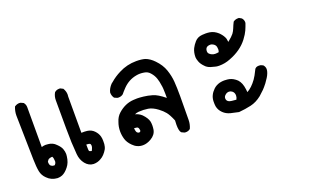

<svg xmlns="http://www.w3.org/2000/svg" viewBox="-60 -541 1620 1002"><g transform="rotate(-20 750.0 -40.0)"><path d="M34.2 -191.4Q34.2 -215.8 43.9 -239.3L45.9 -240.2Q57.6 -248 71.3 -248Q76.2 -248 78.1 -247.1L92.8 -240.2Q102.5 -228.5 102.5 -213.9Q102.5 -211.9 102.5 -210.9V7.8Q115.2 3.9 124.5 3.9Q133.8 3.9 138.7 4.9Q164.1 6.8 181.6 25.4Q199.2 42 204.6 57.1Q210 72.3 210 85.9Q210 91.8 209 97.7Q205.1 131.8 187.5 153.3Q169.9 175.8 151.4 183.6Q139.6 188.5 126 188.5Q126 188.5 125 188.5Q90.8 186.5 68.4 163.1Q49.8 145.5 44.9 120.6Q40 95.7 39.1 52.7ZM322.3 8.8Q339.8 7.8 354.5 9.8Q377 12.7 392.1 28.3Q407.2 43.9 412.1 62.5Q415 74.2 415 85.9Q415 97.7 414.6 104.5Q414.1 111.3 412.1 118.7Q410.2 126 407.2 131.8Q399.4 145.5 389.2 156.2Q378.9 167 369.1 171.9Q350.6 183.6 327.1 183.6Q300.8 182.6 282.2 159.7Q263.7 136.7 261.2 104.5Q258.8 72.3 256.8 37.1Q254.9 0 254.9 -196.3Q254.9 -218.8 265.6 -237.3Q276.4 -247.1 291 -247.1Q293 -247.1 296.9 -247.1L312.5 -239.3Q323.2 -221.7 323.2 -203.1Q323.2 -198.2 322.3 -192.4ZM106.4 93.8Q106.4 108.4 113.3 114.3Q120.1 120.1 128.9 120.1Q130.9 120.1 133.8 120.1Q140.6 113.3 141.6 107.4Q142.6 104.5 142.6 101.6Q142.6 94.7 141.1 86.4Q139.6 78.1 136.7 74.2Q135.7 74.2 134.8 74.2Q129.9 74.2 123 76.2Q116.2 78.1 113.8 80.6Q111.3 83 110.4 85Q108.4 86.9 106.4 90.8Q106.4 92.8 106.4 93.8ZM333 114.3Q336.9 116.2 338.9 116.2Q340.8 116.2 341.8 115.2Q349.6 99.6 349.6 89.8Q349.6 82 344.7 78.1Q338.9 75.2 325.2 75.2Q325.2 93.8 325.7 102.1Q326.2 110.4 328.1 112.3Z M872.1 5.9 871.1 136.7Q871.1 160.2 861.3 182.6L859.4 184.6Q849.6 192.4 835 192.4Q830.1 192.4 828.1 191.4L813.5 184.6L811.5 182.6Q802.7 171.9 802.7 139.6Q802.7 128.9 803.7 115.2Q789.1 80.1 776.4 64.5Q764.6 49.8 744.1 34.2Q716.8 13.7 692.4 9.8Q667 5.9 640.6 7.8Q627.9 8.8 618.2 13.7Q638.7 18.6 654.3 33.2Q676.8 56.6 681.6 77.1Q685.5 97.7 681.6 122.1Q676.8 149.4 648.4 166Q625 179.7 602.5 179.7Q570.3 179.7 546.9 155.3Q527.3 135.7 521 114.3Q514.6 92.8 514.6 71.3Q514.6 44.9 523.4 21.5Q531.2 -4.9 549.8 -21.5Q588.9 -56.6 635.7 -59.6Q644.5 -60.5 656.7 -60.5Q668.9 -60.5 691.4 -58.1Q713.9 -55.7 739.7 -48.3Q765.6 -41 803.7 -9.8Q803.7 -19.5 803.7 -34.2Q803.7 -48.8 802.7 -61.5Q801.8 -74.2 799.8 -83Q797.9 -100.6 791.5 -120.1Q785.2 -139.6 770.5 -156.2Q757.8 -171.9 737.3 -174.8Q725.6 -176.8 714.8 -176.8Q704.1 -176.8 694.3 -174.8Q650.4 -167 618.2 -133.8Q600.6 -115.2 593.8 -106.4Q583 -97.7 567.4 -97.7Q562.5 -97.7 560.5 -98.6L544.9 -105.5L543.9 -107.4Q535.2 -120.1 535.2 -136.7V-137.7Q540 -159.2 558.6 -178.7L567.4 -185.5Q590.8 -206.1 622.1 -221.7Q667 -245.1 718.8 -245.1Q748 -245.1 767.6 -239.3Q792 -230.5 814.5 -207Q843.8 -176.8 855.5 -142.6Q867.2 -108.4 869.6 -75.7Q872.1 -43 872.1 5.9ZM595.7 105.5Q596.7 106.4 599.6 108.4Q602.5 110.4 606.4 110.4Q610.4 110.4 613.3 107.4Q615.2 104.5 615.2 101.1Q615.2 97.7 613.3 91.8Q610.4 83 604 82Q597.7 81.1 588.9 80.1Q589.8 99.6 595.7 105.5Z M1028.3 121.1Q1026.4 110.4 1026.4 101.6Q1026.4 92.8 1026.4 88.9Q1027.3 71.3 1034.2 57.6Q1041 43 1055.2 29.3Q1069.3 15.6 1090.8 9.8Q1104.5 6.8 1115.2 6.8Q1126 6.8 1132.8 7.8Q1155.3 9.8 1174.8 24.4Q1196.3 39.1 1204.1 71.3Q1208 89.8 1209 105.5Q1236.3 90.8 1261.7 55.7Q1271.5 43 1290 4.9Q1296.9 -2 1302.7 -2.9Q1308.6 -3.9 1312.5 -3.9Q1319.3 -3.9 1322.3 -2.9L1335 2.9Q1344.7 13.7 1344.7 27.3Q1344.7 36.1 1340.3 47.9Q1335.9 59.6 1329.1 70.3Q1322.3 81.1 1312.5 94.7Q1297.9 113.3 1289.1 122.1Q1275.4 135.7 1261.7 147.5Q1232.4 170.9 1200.2 178.2Q1168 185.5 1132.8 188.5L1088.9 178.7Q1065.4 172.9 1049.3 157.2Q1033.2 141.6 1028.3 121.1ZM1147.5 101.6Q1147.5 85 1135.7 76.2Q1127.9 70.3 1119.1 70.3Q1106.4 70.3 1096.7 80.1Q1088.9 86.9 1088.9 96.7Q1088.9 111.3 1102.5 117.2Q1111.3 121.1 1141.6 123Q1147.5 112.3 1147.5 101.6ZM1043.9 -101.6Q1028.3 -117.2 1022.5 -133.3Q1016.6 -149.4 1016.6 -158.2Q1016.6 -184.6 1026.4 -205.1Q1034.2 -220.7 1047.9 -236.3Q1063.5 -253.9 1088.9 -255.9Q1097.7 -256.8 1108.9 -256.8Q1120.1 -256.8 1131.8 -254.9Q1155.3 -251 1175.8 -232.4L1179.7 -228.5Q1196.3 -210.9 1202.1 -193.4Q1204.1 -184.6 1205.1 -174.8Q1230.5 -195.3 1239.3 -207Q1248 -218.8 1253.4 -232.9Q1258.8 -247.1 1267.6 -264.6Q1279.3 -273.4 1293.9 -273.4Q1295.9 -273.4 1299.8 -273.4L1313.5 -265.6Q1323.2 -254.9 1323.2 -241.2Q1323.2 -237.3 1322.3 -235.4Q1316.4 -217.8 1308.6 -200.2Q1300.8 -182.6 1283.2 -159.2Q1247.1 -111.3 1179.7 -85.9Q1150.4 -74.2 1118.2 -74.2Q1104.5 -74.2 1095.7 -77.1Q1068.4 -83 1056.6 -90.8Q1049.8 -94.7 1043.9 -101.6ZM1139.6 -141.6Q1142.6 -150.4 1142.6 -156.7Q1142.6 -163.1 1141.1 -170.4Q1139.6 -177.7 1133.8 -183.6L1127 -188.5Q1119.1 -193.4 1112.3 -193.4Q1096.7 -193.4 1089.8 -186.5Q1083 -179.7 1083 -167Q1083 -157.2 1089.8 -151.4L1097.7 -145.5Q1108.4 -139.6 1119.1 -139.6Q1129.9 -139.6 1139.6 -141.6Z"/></g></svg>

Font: JasonHandwriting2
Style: SemiBold
Weight: 600
Version: Version 1.04.7